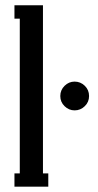

<svg xmlns="http://www.w3.org/2000/svg" viewBox="-20 -700 368 720"><path d="M161.1 0H34.2V-49.8H54.2V-629.9H34.2V-680.2H141.1V-49.8H161.1ZM259.8 -286.1Q238.3 -286.1 222.2 -301.8Q206.1 -317.4 206.1 -339.8Q206.1 -362.3 222.2 -378.2Q238.3 -394 259.8 -394Q281.7 -394 297.9 -378.4Q314 -362.8 314 -339.8Q314 -317.4 297.9 -301.8Q281.7 -286.1 259.8 -286.1Z"/></svg>

Font: Margherita Semibold
Style: Regular
Weight: 600
Designer: James Puckett
Foundry: Dunwich Type Founders
Version: Version 1.008;hotconv 1.0.109;makeotfexe 2.5.65596